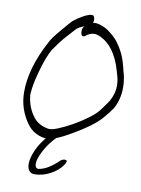

<svg xmlns="http://www.w3.org/2000/svg" viewBox="-90 -709 690 939"><g transform="rotate(10 255.0 -240.0)"><path d="M169 -14Q112 -22 80 -64Q28 -134 28 -220Q28 -338 101 -475Q109 -492 123 -510.5Q137 -529 155 -550L186 -586Q195 -597 204 -604.5Q213 -612 221 -617Q267 -648 289 -648Q304 -648 304 -624Q304 -617 301 -611Q305 -612 308 -612Q311 -612 315 -612Q330 -612 360 -599Q374 -593 397 -574Q435 -544 462 -488Q469 -474 476.5 -450.5Q484 -427 491 -395H492Q501 -358 501 -324Q501 -265 474 -217Q462 -198 429 -160Q389 -116 299 -64Q206 -9 169 -14ZM175 -63Q190 -60 222.5 -73Q255 -86 293 -107.5Q331 -129 363 -153Q395 -177 410 -196Q427 -219 436.5 -232.5Q446 -246 449 -251Q470 -289 470 -328Q470 -352 463 -376Q456 -402 449 -422.5Q442 -443 435 -457Q412 -505 381 -530Q374 -537 350 -550Q331 -559 318 -559Q295 -559 273 -540L270 -539Q269 -539 268 -538.5Q267 -538 265 -538Q253 -538 253 -562Q253 -577 261 -585Q262 -586 263 -586.5Q264 -587 265 -588Q245 -581 233 -573Q229 -571 214.5 -555Q200 -539 174 -510Q166 -501 154 -485Q142 -469 126 -446Q101 -403 80 -323Q70 -288 65.5 -260.5Q61 -233 60 -213Q65 -149 102 -103Q127 -71 175 -63ZM147 168Q129 168 120 155.5Q111 143 111 122Q111 93 129 52.5Q147 12 183 -27Q196 -34 207 -34Q223 -34 223 -26Q189 8 167 49.5Q145 91 145 116Q145 138 162 139Q188 135 213 119Q238 103 260 81Q271 72 282 72Q285 72 288.5 73Q292 74 292 79Q292 85 285 96Q263 128 224.5 148Q186 168 147 168Z"/></g></svg>

Font: Square Peg
Style: Regular
Weight: 400
Designer: Robert E. Leuschke
Foundry: Robert E. Leuschke
Version: Version 1.010; ttfautohint (v1.8.4.7-5d5b)